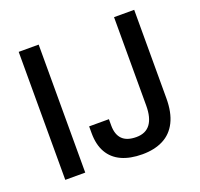

<svg xmlns="http://www.w3.org/2000/svg" viewBox="-122 -821 1005 967"><g transform="rotate(-20 380.5 -337.0)"><path d="M73 0V-686H180V0ZM483 12Q418 12 372 -9Q326 -30 302 -72Q278 -114 278 -176V-212H384V-178Q384 -130 408.5 -105Q433 -80 484 -80Q534 -80 559 -113.5Q584 -147 584 -212V-686H692V-212Q692 -136 667 -86Q642 -36 595 -12Q548 12 483 12Z"/></g></svg>

Font: Archivo SemiCondensed Medium
Style: Regular
Weight: 500
Width: 4
Designer: Hector Gatti
Foundry: Omnibus-Type
Version: Version 2.001